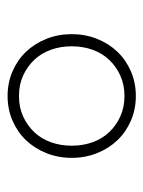

<svg xmlns="http://www.w3.org/2000/svg" viewBox="44 -794 378 506"><g transform="rotate(-90 233.0 -541.0)"><path d="M233 -372Q198 -372 168 -385Q138 -398 116.5 -420.5Q95 -443 82.5 -474Q70 -505 70 -541Q70 -577 82.5 -608Q95 -639 116.5 -661.5Q138 -684 168 -697Q198 -710 233 -710Q268 -710 298 -697Q328 -684 349.5 -661.5Q371 -639 383.5 -608Q396 -577 396 -541Q396 -505 383.5 -474Q371 -443 349.5 -420.5Q328 -398 298 -385Q268 -372 233 -372ZM233 -402Q263 -402 287 -413Q311 -424 328.5 -442.5Q346 -461 355 -486.5Q364 -512 364 -541Q364 -570 355 -595.5Q346 -621 328.5 -639.5Q311 -658 287 -669Q263 -680 233 -680Q203 -680 179 -669Q155 -658 137.5 -639.5Q120 -621 111 -595.5Q102 -570 102 -541Q102 -512 111 -486.5Q120 -461 137.5 -442.5Q155 -424 179 -413Q203 -402 233 -402Z"/></g></svg>

Font: IBM Plex Sans Thai ExtLt
Style: Regular
Weight: 200
Designer: Mike Abbink, Paul van der Laan, Pieter van Rosmalen, Ben Mitchell, Mark Frömberg
Foundry: Bold Monday
Version: Version 1.2